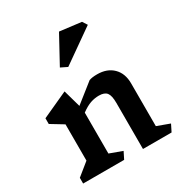

<svg xmlns="http://www.w3.org/2000/svg" viewBox="-201 -1042 1132 1192"><g transform="rotate(-30 364.5 -446.0)"><path d="M684 0H479V-330Q479 -383 463 -403.5Q447 -424 407 -424Q377 -424 347 -414Q317 -404 279 -376V-83L369 -50L344 0H50V-41L139 -113V-373L50 -427V-468L236 -553L271 -429L406 -536Q427 -544 464 -544Q535 -544 577 -502.5Q619 -461 619 -390V-83L709 -50ZM568 -839 332 -673 285 -696 392 -892 546 -873Z"/></g></svg>

Font: Inknut Antiqua SemiBold
Style: Regular
Weight: 600
Designer: Claus Eggers Sørensen
Foundry: Claus Eggers Sørensen
Version: Version 1.003; ttfautohint (v1.8.2) -l 8 -r 50 -G 200 -x 14 